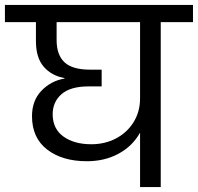

<svg xmlns="http://www.w3.org/2000/svg" viewBox="-47 -760 804 780"><path d="M737 -670H606V0H522V-221Q491 -166 434.5 -135.5Q378 -105 306 -105Q206 -105 144.5 -152.5Q83 -200 83 -288Q83 -351 121 -391Q159 -431 215 -441V-443Q163 -452 131 -488.5Q99 -525 99 -593V-670H-27V-740H737ZM522 -670H183V-597Q183 -537 215 -507Q247 -477 319 -477H366V-409H313Q239 -409 203 -377.5Q167 -346 167 -296Q167 -237 210.5 -205.5Q254 -174 324 -174Q379 -174 424 -197.5Q469 -221 495.5 -263.5Q522 -306 522 -360Z"/></svg>

Font: A Bank Premium Regular
Style: Regular
Weight: 400
Designer: Ninad Kale (Devanagari), Jonny Pinhorn (Latin), Htun Naung (Myanmar)
Foundry: Indian Type Foundry
Version: 4.004